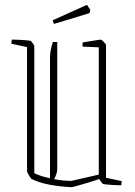

<svg xmlns="http://www.w3.org/2000/svg" viewBox="-20 -765 558 795"><path d="M92 -570 27 -584 29 -601Q46 -601 70.5 -599.5Q95 -598 107 -596Q109 -595 115.5 -586Q122 -577 122 -574V-48Q148 -35 187 -27V-529Q187 -537 189.5 -554Q192 -571 199 -591H217V-64Q217 -47 204 -23Q243 -16 276 -16L389 -42V-569L322 -572V-589Q328 -590 345 -593Q362 -596 378.5 -598.5Q395 -601 398 -601Q400 -601 409.5 -591.5Q419 -582 419 -579V-29L484 -15L482 2Q463 2 441 0.5Q419 -1 407 -3Q405 -4 399.5 -11Q394 -18 391 -24Q373 -17 347.5 -9.5Q322 -2 301 4Q280 10 275 10Q229 8 184 -0.5Q139 -9 109 -25Q107 -27 99.5 -39.5Q92 -52 92 -55ZM203 -666 198 -681 340 -745 354 -724 351 -711Q319 -701 280 -689Q241 -677 203 -666Z"/></svg>

Font: Grenze Gotisch Thin
Style: Regular
Weight: 100
Designer: Renata Polastri
Foundry: Omnibus-Type
Version: Version 1.001